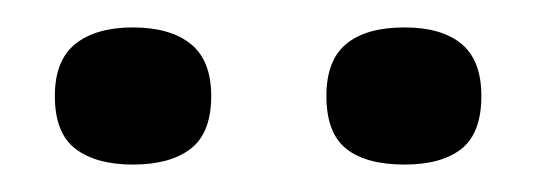

<svg xmlns="http://www.w3.org/2000/svg" viewBox="-20 -731 391 140"><path d="M275 -611Q247 -611 232.5 -622.5Q218 -634 218 -661Q218 -687 232.5 -699Q247 -711 275 -711Q302 -711 316.5 -699Q331 -687 331 -661Q331 -634 316.5 -622.5Q302 -611 275 -611ZM77 -611Q50 -611 35 -622.5Q20 -634 20 -661Q20 -687 35 -699Q50 -711 77 -711Q104 -711 119 -699Q134 -687 134 -661Q134 -634 119 -622.5Q104 -611 77 -611Z"/></svg>

Font: Bricolage Grotesque 16pt
Style: Regular
Weight: 400
Version: Version 1.001;gftools[0.9.33.dev8+g029e19f]